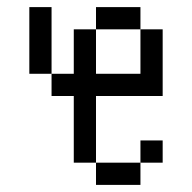

<svg xmlns="http://www.w3.org/2000/svg" viewBox="-20 -520 540 540"><path d="M125 -312.5H62.5V-500H125ZM125 -312.5H187.5V-437.5H250V-312.5H375V-437.5H437.5V-250H250V-62.5H187.5V-250H125ZM250 -62.5H375V0H250ZM250 -500H375V-437.5H250ZM375 -125H437.5V-62.5H375Z"/></svg>

Font: 寒蝉点阵体 16px
Style: Regular
Weight: 400
Designer: Designed by Warren2060
Foundry: ChillType
Version: Version 1.000